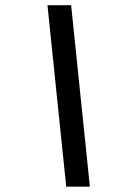

<svg xmlns="http://www.w3.org/2000/svg" viewBox="-20 -702 450 722"><path d="M318 0H229L158.5 -682.5H247.5Z"/></svg>

Font: Newsreader ExtraBold
Style: Italic
Weight: 800
Italic angle: -17°
Designer: Hugues Gentile
Foundry: Production Type
Version: Version 1.003